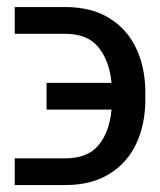

<svg xmlns="http://www.w3.org/2000/svg" viewBox="-20 -534 462 554"><path d="M301.8 -217.8H114.3V-294.9H301.8Q295.9 -357.9 264.4 -397.2Q232.9 -436.5 168 -436.5H22.5V-513.7H168Q244.1 -513.7 296.1 -481.2Q348.1 -448.7 373.8 -392.8Q399.4 -336.9 399.4 -266.6V-247.1Q399.4 -176.8 373.8 -120.8Q348.1 -64.9 296.1 -32.5Q244.1 0 168 0H22.5V-77.1H168Q233.9 -77.1 265.1 -116Q296.4 -154.8 301.8 -217.8Z"/></svg>

Font: Pretendard
Style: Regular
Weight: 400
Designer: Base glyphs from Inter by Rasmus Andersson; Hangeul glyphs from Noto Sans CJK(Source Han Sans) by Jang Soo-young and Kan
Foundry: Kil Hyung-jin
Version: Version 1.309